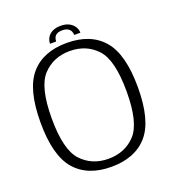

<svg xmlns="http://www.w3.org/2000/svg" viewBox="-140 -884 905 998"><g transform="rotate(-20 312.5 -385.0)"><path d="M307 4.5Q438.5 4.5 507.5 -75Q576.5 -154.5 576.5 -337.5Q576.5 -520.5 507.5 -600.5Q438.5 -680.5 307 -680.5Q175.5 -680.5 106.8 -600.8Q38 -521 38 -337.5Q38 -154.5 107 -75Q176 4.5 307 4.5ZM307 -40Q216 -40 158 -102Q100 -164 100 -337.5Q100 -511.5 158 -573.5Q216 -635.5 307 -635.5Q398.5 -635.5 456.2 -573.5Q514 -511.5 514 -337.5Q514 -164 456.2 -102Q398.5 -40 307 -40ZM308.5 -775Q280.5 -775 261.8 -765.5Q243 -756 233.8 -740Q224.5 -724 224.5 -706H258.5Q258.5 -718 263 -728Q267.5 -738 278.2 -744Q289 -750 308.5 -750Q326 -750 337 -744Q348 -738 353.2 -728Q358.5 -718 358.5 -706H392.5Q392.5 -724 382.2 -740Q372 -756 353.2 -765.5Q334.5 -775 308.5 -775Z"/></g></svg>

Font: Anybody Thin Light
Style: Regular
Weight: 300
Version: Version 1.113;gftools[0.9.25]